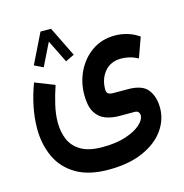

<svg xmlns="http://www.w3.org/2000/svg" viewBox="-112 -630 942 981"><g transform="rotate(-15 359.0 -140.0)"><path d="M322.3 -367.7 275.9 -345.2 216.8 -465.3 157.7 -345.2 111.3 -367.7 189 -525.9H244.6ZM343.8 246.1Q238.8 246.1 172.4 206.5Q106 167 75 99.6Q43.9 32.2 43.9 -50.8Q43.9 -106.4 55.9 -165.8Q67.9 -225.1 89.8 -283.2L192.9 -242.7Q176.3 -193.8 165 -145.3Q153.8 -96.7 153.8 -53.2Q153.8 -3.9 171.1 36.9Q188.5 77.6 230 102.1Q271.5 126.5 343.8 126.5Q416 126.5 467.3 109.4Q518.6 92.3 545.9 67.4Q573.2 42.5 573.2 20Q573.2 10.3 567.4 2.7Q561.5 -4.9 545.9 -4.9H466.8Q427.7 -4.9 394.5 -17.1Q361.3 -29.3 341.3 -61.8Q321.3 -94.2 321.3 -154.8Q321.3 -221.2 349.4 -278.8Q377.4 -336.4 429 -372.3Q480.5 -408.2 550.8 -408.2Q582.5 -408.2 615.2 -398.7Q647.9 -389.2 677.2 -368.7L639.2 -263.2Q615.2 -275.9 593.3 -281Q571.3 -286.1 551.3 -286.1Q495.1 -286.1 463.4 -248.3Q431.6 -210.4 431.6 -154.8Q431.6 -138.2 440.4 -132.1Q449.2 -126 467.8 -126H543Q620.6 -126 649.4 -88.1Q678.2 -50.3 678.2 7.8Q678.2 71.8 639.4 126Q600.6 180.2 525.9 213.1Q451.2 246.1 343.8 246.1Z"/></g></svg>

Font: Vazirmatn UI FD SemiBold
Style: Regular
Weight: 600
Designer: Saber Rastikerdar
Foundry: Saber Rastikerdar
Version: Version 33.003